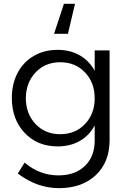

<svg xmlns="http://www.w3.org/2000/svg" viewBox="-20 -790 676 1006"><path d="M373 -770 335.9 -612.8H263.2L314.9 -770ZM476.1 -525.9H554.2V-55.2Q554.2 59.6 481.9 127.7Q409.7 195.8 289.1 195.8Q173.8 195.8 73.2 119.1L108.9 62Q187.5 128.9 286.1 128.9Q373 128.9 424.6 79.6Q476.1 30.3 476.1 -53.2V-132.8Q448.2 -80.1 398.2 -51.5Q348.1 -22.9 282.2 -22.9Q175.8 -22.9 108.9 -94Q42 -165 42 -276.9Q42 -350.1 71.8 -407.2Q101.6 -464.4 155.8 -496.3Q210 -528.3 279.8 -528.8Q346.2 -529.3 396.7 -500.7Q447.3 -472.2 476.1 -418.9ZM295.9 -86.9Q374.5 -86.9 425.3 -140.1Q476.1 -193.4 476.1 -274.9Q476.1 -357.4 425.3 -410.6Q374.5 -463.9 295.9 -463.9Q216.8 -463.9 166.5 -410.6Q116.2 -357.4 115.2 -274.9Q116.2 -192.9 166.5 -139.9Q216.8 -86.9 295.9 -86.9Z"/></svg>

Font: Montserrat-Arabic Light
Style: Regular
Weight: 300
Designer: Mohamed Gaber
Foundry: Kief Type Foundry
Version: Version 5.008;PS 005.008;hotconv 1.0.88;makeotf.lib2.5.64775